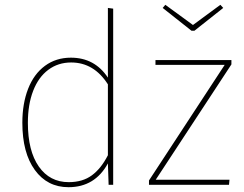

<svg xmlns="http://www.w3.org/2000/svg" viewBox="-20 -769 1014 799"><path d="M451 -733V0H432L429 -89Q375 10 265 10Q177 10 125 -61.5Q73 -133 73 -258Q73 -338 97 -399.5Q121 -461 167 -495Q213 -529 275 -529Q374 -529 429 -446V-736ZM429 -123V-418Q371 -509 276 -509Q222 -509 181 -478.5Q140 -448 118 -391Q96 -334 96 -258Q96 -141 141.5 -76Q187 -11 266 -11Q324 -11 362.5 -39.5Q401 -68 429 -123ZM943 -501 628 -21H935L933 0H600V-18L915 -499H627V-519H943ZM909 -736 789 -641H777L657 -736L668 -749L783 -665L897 -749Z"/></svg>

Font: Fira Sans Thin
Style: Regular
Weight: 100
Designer: bBox Type GmbH & Carrois Corporate GbR & Edenspiekermann AG
Foundry: bBox Type GmbH & Carrois Corporate GbR & Edenspiekermann AG
Version: Version 4.301